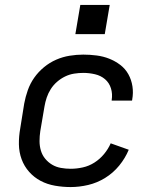

<svg xmlns="http://www.w3.org/2000/svg" viewBox="-20 -749 640 777"><path d="M266 8Q234 8 202.5 2.5Q171 -3 144.5 -17Q118 -31 98 -53.5Q78 -76 67.5 -104.5Q57 -133 56.5 -165Q56 -197 62 -230L78 -330Q83 -357 92.5 -384Q102 -411 118.5 -434.5Q135 -458 158 -477Q181 -496 207.5 -507.5Q234 -519 262 -523.5Q290 -528 317 -528Q344 -528 371 -524.5Q398 -521 422 -511.5Q446 -502 466.5 -486.5Q487 -471 499.5 -448.5Q512 -426 516 -399.5Q520 -373 515 -346Q515 -345 515 -344Q515 -343 514 -342H432Q432 -343 432 -343.5Q432 -344 432 -344Q436 -369 429 -391.5Q422 -414 405 -428.5Q388 -443 364.5 -448.5Q341 -454 317 -454Q299 -454 280 -451Q261 -448 243.5 -439.5Q226 -431 211 -418Q196 -405 185.5 -388.5Q175 -372 169 -354Q163 -336 160 -318L143 -218Q140 -198 140 -178Q140 -158 145.5 -139.5Q151 -121 163 -106.5Q175 -92 191 -82.5Q207 -73 226.5 -69.5Q246 -66 266 -66Q290 -66 315 -71.5Q340 -77 362 -91Q384 -105 401 -125.5Q418 -146 428 -169L501 -143Q487 -109 462.5 -79Q438 -49 405.5 -29Q373 -9 337 -0.5Q301 8 266 8ZM285 -611 305 -729H424L404 -611Z"/></svg>

Font: Iosevka SS04 Extended
Style: Italic
Weight: 400
Width: 7
Italic angle: -9°
Monospace: yes
Designer: Belleve Invis
Foundry: Belleve Invis
Version: Version 19.0.0; ttfautohint (v1.8.4)